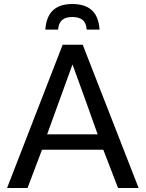

<svg xmlns="http://www.w3.org/2000/svg" viewBox="-20 -933 723 953"><path d="M338.4 -913.1Q401.9 -913.1 435.8 -882.3Q469.7 -851.6 474.1 -786.1H410.2Q407.7 -820.3 389.6 -834.5Q371.6 -848.6 338.4 -848.6Q306.6 -848.6 289.1 -834.2Q271.5 -819.8 268.1 -786.1H205.1Q213.4 -913.1 338.4 -913.1ZM213.9 -266.1H464.8Q402.8 -441.4 339.8 -613.3Q276.4 -439 213.9 -266.1ZM15.1 0 291 -710.9H390.6L668 0H565.9L492.7 -189.9H188.5L116.7 0Z"/></svg>

Font: Muli
Style: Regular
Weight: 400
Designer: Vernon Adams
Foundry: newtypography
Version: Version 2; ttfautohint (v1.00rc1.6-4cba) -l 8 -r 50 -G 200 -